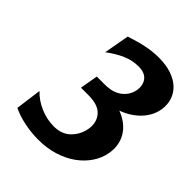

<svg xmlns="http://www.w3.org/2000/svg" viewBox="-204 -844 988 988"><g transform="rotate(45 289.5 -350.0)"><path d="M205 -326 222 -424H280Q339 -424 374 -451Q409 -478 417 -520Q424 -560 404 -586.5Q384 -613 337 -613Q292 -613 250 -594.5Q208 -576 164 -543L189 -682Q243 -700 288.5 -709.5Q334 -719 379 -719Q433 -719 473 -705Q513 -691 538 -666.5Q563 -642 573 -609.5Q583 -577 577 -540Q568 -488 529 -446.5Q490 -405 428 -382Q496 -356 526 -305.5Q556 -255 545 -192Q538 -149 512.5 -110.5Q487 -72 447 -43Q407 -14 354 2.5Q301 19 239 19Q187 19 136.5 8.5Q86 -2 47 -21L66 -163Q100 -127 148.5 -106.5Q197 -86 246 -86Q304 -86 338.5 -120Q373 -154 382 -203Q391 -256 361 -291Q331 -326 260 -326Z"/></g></svg>

Font: LT Museum
Style: Bold Italic
Weight: 700
Designer: Daniel Lyons
Foundry: LyonsType
Version: Version 1.011